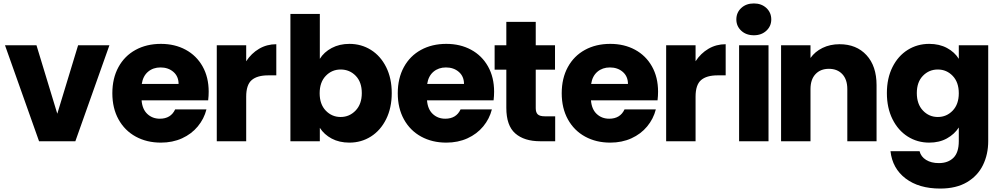

<svg xmlns="http://www.w3.org/2000/svg" viewBox="-20 -821 5788 1116"><path d="M313 -160 434 -558H616L418 0H207L9 -558H192Z M1190 -238H803Q807 -186 836.5 -158.5Q866 -131 909 -131Q973 -131 998 -185H1180Q1166 -130 1129.5 -86Q1093 -42 1038 -17Q983 8 915 8Q833 8 769 -27Q705 -62 669 -127Q633 -192 633 -279Q633 -366 668.5 -431Q704 -496 768 -531Q832 -566 915 -566Q996 -566 1059 -532Q1122 -498 1157.5 -435Q1193 -372 1193 -288Q1193 -264 1190 -238ZM1018 -333Q1018 -377 988 -403Q958 -429 913 -429Q870 -429 840.5 -404Q811 -379 804 -333Z M1586 -564V-383H1539Q1475 -383 1443 -355.5Q1411 -328 1411 -259V0H1240V-558H1411V-465Q1441 -511 1486 -537.5Q1531 -564 1586 -564Z M2011 -566Q2080 -566 2136 -531Q2192 -496 2224.5 -431Q2257 -366 2257 -280Q2257 -194 2224.5 -128.5Q2192 -63 2136 -27.5Q2080 8 2011 8Q1952 8 1908 -15.5Q1864 -39 1839 -78V0H1668V-740H1839V-479Q1863 -518 1908 -542Q1953 -566 2011 -566ZM1960 -417Q1909 -417 1873.5 -380Q1838 -343 1838 -279Q1838 -215 1873.5 -178Q1909 -141 1960 -141Q2011 -141 2047 -178.5Q2083 -216 2083 -280Q2083 -344 2047.5 -380.5Q2012 -417 1960 -417Z M2849 -238H2462Q2466 -186 2495.5 -158.5Q2525 -131 2568 -131Q2632 -131 2657 -185H2839Q2825 -130 2788.5 -86Q2752 -42 2697 -17Q2642 8 2574 8Q2492 8 2428 -27Q2364 -62 2328 -127Q2292 -192 2292 -279Q2292 -366 2327.5 -431Q2363 -496 2427 -531Q2491 -566 2574 -566Q2655 -566 2718 -532Q2781 -498 2816.5 -435Q2852 -372 2852 -288Q2852 -264 2849 -238ZM2677 -333Q2677 -377 2647 -403Q2617 -429 2572 -429Q2529 -429 2499.5 -404Q2470 -379 2463 -333Z M3207 -145V0H3120Q3027 0 2975 -45.5Q2923 -91 2923 -194V-416H2855V-558H2923V-694H3094V-558H3206V-416H3094V-192Q3094 -167 3106 -156Q3118 -145 3146 -145Z M3802 -238H3415Q3419 -186 3448.5 -158.5Q3478 -131 3521 -131Q3585 -131 3610 -185H3792Q3778 -130 3741.5 -86Q3705 -42 3650 -17Q3595 8 3527 8Q3445 8 3381 -27Q3317 -62 3281 -127Q3245 -192 3245 -279Q3245 -366 3280.5 -431Q3316 -496 3380 -531Q3444 -566 3527 -566Q3608 -566 3671 -532Q3734 -498 3769.5 -435Q3805 -372 3805 -288Q3805 -264 3802 -238ZM3630 -333Q3630 -377 3600 -403Q3570 -429 3525 -429Q3482 -429 3452.5 -404Q3423 -379 3416 -333Z M4198 -564V-383H4151Q4087 -383 4055 -355.5Q4023 -328 4023 -259V0H3852V-558H4023V-465Q4053 -511 4098 -537.5Q4143 -564 4198 -564Z M4260 -708Q4260 -748 4288.5 -774.5Q4317 -801 4362 -801Q4406 -801 4434.5 -774.5Q4463 -748 4463 -708Q4463 -669 4434.5 -642.5Q4406 -616 4362 -616Q4317 -616 4288.5 -642.5Q4260 -669 4260 -708ZM4447 -558V0H4276V-558Z M5075 -326V0H4905V-303Q4905 -359 4876 -390Q4847 -421 4798 -421Q4749 -421 4720 -390Q4691 -359 4691 -303V0H4520V-558H4691V-484Q4717 -521 4761 -542.5Q4805 -564 4860 -564Q4958 -564 5016.5 -500.5Q5075 -437 5075 -326Z M5553 -479V-558H5724V-1Q5724 76 5693.5 138.5Q5663 201 5600.5 238Q5538 275 5445 275Q5321 275 5244 216.5Q5167 158 5156 58H5325Q5333 90 5363 108.5Q5393 127 5437 127Q5490 127 5521.5 96.5Q5553 66 5553 -1V-80Q5528 -41 5484 -16.5Q5440 8 5381 8Q5312 8 5256 -27.5Q5200 -63 5167.5 -128.5Q5135 -194 5135 -280Q5135 -366 5167.5 -431Q5200 -496 5256 -531Q5312 -566 5381 -566Q5440 -566 5484.5 -542Q5529 -518 5553 -479ZM5431 -417Q5380 -417 5344.5 -380.5Q5309 -344 5309 -280Q5309 -216 5344.5 -178.5Q5380 -141 5431 -141Q5482 -141 5517.5 -178Q5553 -215 5553 -279Q5553 -343 5517.5 -380Q5482 -417 5431 -417Z"/></svg>

Font: Poppins A&M
Style: Bold-A&M
Weight: 700
Designer: Ninad Kale (Devanagari), Jonny Pinhorn (Latin)
Foundry: Indian Type Foundry
Version: 4.004